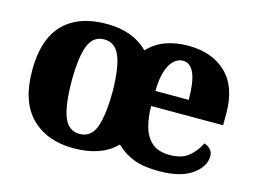

<svg xmlns="http://www.w3.org/2000/svg" viewBox="-81 -688 1110 835"><g transform="rotate(15 474.0 -270.0)"><path d="M304 10Q185 10 114.5 -60Q44 -130 44 -271Q44 -411 111.5 -480.5Q179 -550 307 -550Q424 -550 493 -481Q556 -550 674 -550Q781 -550 844.5 -489Q908 -428 908 -309V-255H584Q584 -206 595.5 -163.5Q607 -121 635.5 -95.5Q664 -70 716 -70Q771 -70 801.5 -95.5Q832 -121 850 -158Q867 -152 878 -140.5Q889 -129 889 -111Q889 -63 837.5 -26.5Q786 10 689 10Q620 10 575.5 -7Q531 -24 496 -58Q430 10 304 10ZM314 -57Q365 -57 385 -110Q405 -163 406 -270Q405 -379 383.5 -430.5Q362 -482 313 -482Q262 -482 242 -429Q222 -376 222 -271Q222 -166 242.5 -111.5Q263 -57 314 -57ZM735 -323Q735 -481 668 -481Q632 -481 609 -440.5Q586 -400 585 -323Z"/></g></svg>

Font: Noto Serif Sinhala ExtraBold
Style: Regular
Weight: 800
Designer: Jelle Bosma - Monotype Design Team
Foundry: Monotype Imaging Inc.
Version: Version 2.007; ttfautohint (v1.8.4.7-5d5b)